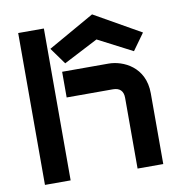

<svg xmlns="http://www.w3.org/2000/svg" viewBox="-85 -856 875 935"><g transform="rotate(-10 352.0 -389.0)"><path d="M647 -350C647 -481 541 -528 469 -528H240V-401H469C503 -401 520 -383 520 -350V0H647ZM189 -751H62V0H189ZM661 -648 432 -778 203 -648 262 -566 432 -654 602 -566Z"/></g></svg>

Font: Audiowide
Style: Regular
Weight: 400
Designer: Astigmatic (AOETI)
Foundry: Astigmatic (AOETI)
Version: Version 1.002